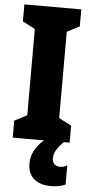

<svg xmlns="http://www.w3.org/2000/svg" viewBox="-63 -749 480 1025"><g transform="rotate(5 177.5 -237.0)"><path d="M248 93C248 65 257 44 298 0H330V-91L263 -126V-588L330 -623V-714H25V-623L92 -588V-126L25 -91V0H193C142 43 126 89 126 129C126 198 168 240 253 240C286 240 312 232 328 225V122C318 128 307 133 289 133C263 133 248 115 248 93Z"/></g></svg>

Font: Noto Sans Bengali ExtraCondensed Black
Style: Regular
Weight: 900
Width: 2
Designer: Joana Ranito - Universal Thirst; Jelle Bosma - Monotype Design Team
Foundry: Universal Thirst ehf.
Version: Version 3.000